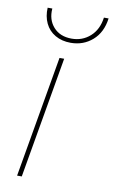

<svg xmlns="http://www.w3.org/2000/svg" viewBox="-83 -765 482 810"><g transform="rotate(10 157.5 -360.0)"><path d="M140 -520H160L70 0H50ZM54 -720H74Q70 -672 98 -640.5Q126 -609 176 -609Q222 -609 255 -638.5Q288 -668 295 -720H315Q307 -659 268 -625Q229 -591 175 -591Q137 -591 108.5 -607.5Q80 -624 66 -653.5Q52 -683 54 -720Z"/></g></svg>

Font: Fixel Italic Variable 20240409 Display Thin
Style: Italic
Weight: 100
Italic angle: -10°
Designer: AlfaBravo + MacPaw
Foundry: Kyrylo Tkachov, Marchela Mozhyna, Serhii Makarenko, Maria Weinstein, Zakhar Kryvoshyya
Version: Version 1.211;Glyphs 3.2 (3225)